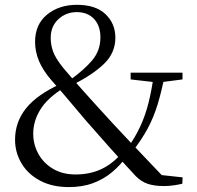

<svg xmlns="http://www.w3.org/2000/svg" viewBox="-20 -762 819 797"><path d="M265.4 14.6Q196.7 14.6 146.4 -12.1Q96.1 -38.8 69.3 -83.9Q42.5 -129 42.5 -182Q42.5 -255.7 88.5 -312.8Q134.5 -369.9 234.2 -415.1V-419.5L245.2 -397.5Q177.5 -355.8 147.7 -307.6Q117.9 -259.4 117.9 -207.4Q117.9 -161.9 139.4 -123.2Q160.9 -84.5 200.3 -61.1Q239.8 -37.8 293.6 -37.8Q353.7 -37.8 400.7 -60Q447.6 -82.2 485.3 -126.1L512.5 -109.7H503.6Q478.7 -75.6 445 -47.2Q411.3 -18.8 367 -2.1Q322.7 14.6 265.4 14.6ZM529.5 -132.6 504 -147.6H509.9Q542 -193.4 562.6 -238Q583.3 -282.7 596.5 -335.1Q609.7 -387.4 618.8 -454.1H664.8Q650.9 -383.2 634.5 -329.3Q618.1 -275.5 593.5 -229.5Q568.9 -183.4 529.5 -132.6ZM628 -420.2 522.3 -432.3V-460.3H737.6V-432.3L643.7 -420.2ZM660.4 10.3Q621.5 10.3 594.2 1.4Q567 -7.4 543.9 -30.5Q484.7 -94.3 434.9 -150.2Q385.1 -206 336.6 -261.5Q307.5 -296.2 286.1 -321.3Q264.6 -346.4 244.1 -370.9Q223.5 -395.5 195.2 -426.8Q158.2 -469.3 141.9 -508.5Q125.6 -547.7 125.6 -588.2Q125.6 -660.5 175.2 -701.3Q224.8 -742 299.5 -742Q377.2 -742 418 -703.1Q458.9 -664.2 458.9 -605.5Q458.9 -542.9 412.6 -497.8Q366.3 -452.6 283 -410.6V-406L271.5 -430.6Q329.1 -471.8 363 -512Q396.8 -552.3 396.8 -606.8Q396.8 -655.4 370.2 -683.5Q343.6 -711.7 298.5 -711.7Q254.3 -711.7 222.4 -682.3Q190.5 -653 190.5 -604.9Q190.5 -575.1 200.7 -547.2Q210.9 -519.4 243.2 -479.2Q266.1 -452.3 286.7 -428.7Q307.2 -405.2 330.4 -379.4Q353.6 -353.7 385.3 -318.5Q418.3 -282.3 449 -248.9Q479.8 -215.6 512.4 -181.1Q545 -146.6 582.6 -107.3Q620.2 -68.1 666 -19.7L617.4 -38.8L738 -25.8L736.8 0.8Q715 5.6 696.9 7.9Q678.8 10.3 660.4 10.3Z"/></svg>

Font: Noto Serif KR ExtraLight
Style: Regular
Weight: 200
Designer: Ryoko NISHIZUKA 西塚涼子 (kana & ideographs); Frank Grießhammer (Latin, Greek & Cyrillic); Wenlong ZHANG 张文龙 (bopomofo); San
Foundry: Adobe
Version: Version 2.002-H1;hotconv 1.1.0;makeotfexe 2.6.0